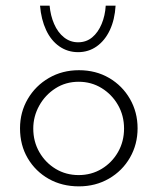

<svg xmlns="http://www.w3.org/2000/svg" viewBox="-20 -653 559 681"><path d="M51 -198Q51 -255 78.5 -302Q106 -349 153.5 -376.5Q201 -404 260 -404Q320 -404 367 -376.5Q414 -349 441 -302Q468 -255 468 -198Q468 -141 441 -94Q414 -47 366.5 -19.5Q319 8 260 8Q200 8 153 -18.5Q106 -45 78.5 -91.5Q51 -138 51 -198ZM98 -197Q98 -151 119.5 -113.5Q141 -76 177.5 -54Q214 -32 259 -32Q304 -32 340.5 -54Q377 -76 398.5 -113.5Q420 -151 420 -197Q420 -243 398.5 -280.5Q377 -318 340.5 -340.5Q304 -363 259 -363Q213 -363 176.5 -339.5Q140 -316 119 -278Q98 -240 98 -197ZM257 -468Q220 -468 190.5 -488.5Q161 -509 143.5 -546.5Q126 -584 122 -633H156Q159 -598 172 -568Q185 -538 207 -520.5Q229 -503 257 -503Q286 -503 307 -520.5Q328 -538 340.5 -568Q353 -598 355 -633H390Q387 -583 369.5 -546Q352 -509 323 -488.5Q294 -468 257 -468Z"/></svg>

Font: Josefin Sans Thin Light
Style: Regular
Weight: 300
Version: Version 2.000